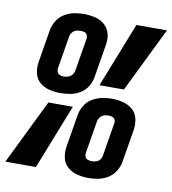

<svg xmlns="http://www.w3.org/2000/svg" viewBox="-110 -816 804 897"><g transform="rotate(10 292.5 -367.5)"><path d="M172 -360Q196 -360 219.5 -364.5Q243 -369 264.5 -382Q286 -395 299 -416.5Q312 -438 316 -462L342 -619Q347 -646 340.5 -671.5Q334 -697 314.5 -714Q295 -731 269 -737Q243 -743 216 -743Q193 -743 169.5 -738.5Q146 -734 124 -720.5Q102 -707 89 -685.5Q76 -664 72 -641L46 -484Q42 -457 48 -431Q54 -405 74 -388.5Q94 -372 119.5 -366Q145 -360 172 -360ZM345 -428H461L611 -735H466ZM173 -439Q164 -439 155.5 -442Q147 -445 143 -453.5Q139 -462 140 -471L166 -628Q168 -639 175.5 -648Q183 -657 194 -660Q205 -663 215 -663Q224 -663 233 -660Q242 -657 245.5 -649Q249 -641 248 -632L222 -475Q220 -464 212.5 -455Q205 -446 194.5 -442.5Q184 -439 173 -439ZM369 8Q392 8 415.5 3.5Q439 -1 461 -14.5Q483 -28 496 -49.5Q509 -71 513 -94L539 -251Q543 -278 537 -304Q531 -330 511.5 -346.5Q492 -363 466 -369.5Q440 -376 413 -376Q390 -376 366 -371Q342 -366 320.5 -353Q299 -340 286 -318.5Q273 -297 269 -274L243 -117Q239 -89 245 -63.5Q251 -38 270.5 -21.5Q290 -5 316 1.5Q342 8 369 8ZM-26 0H119L240 -307H124ZM370 -72Q361 -72 352.5 -75Q344 -78 340 -86Q336 -94 337 -104L363 -261Q365 -271 372.5 -280Q380 -289 390.5 -292.5Q401 -296 412 -296Q412 -296 412 -296Q412 -296 412 -296Q421 -296 429.5 -293Q438 -290 442 -282Q446 -274 444 -264L418 -107Q417 -97 409.5 -87.5Q402 -78 391.5 -75Q381 -72 370 -72Z"/></g></svg>

Font: Iosevka Sparkle Extrabold
Style: Italic
Weight: 800
Italic angle: -9°
Designer: Belleve Invis
Foundry: Belleve Invis
Version: Version 4.5.0; ttfautohint (v1.8.3)